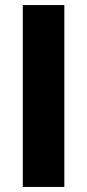

<svg xmlns="http://www.w3.org/2000/svg" viewBox="-20 -710 343 758"><path d="M70 -690H234V28H70Z"/></svg>

Font: BM Euljiro oraeorae
Style: Regular
Weight: 400
Designer: Bongjin Kim; Bomjun Kim; Myungsoo Han; Hyesun Chae; Mikyoung Jeong; Wujin Sim; Minjae Kang; Suwha Jang;
Foundry: Sandoll Inc.
Version: Version 1.000;hotconv 1.0.109;makeexe 2.5.65596